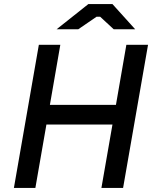

<svg xmlns="http://www.w3.org/2000/svg" viewBox="-20 -919 760 939"><path d="M598 -700 547 -406H224L275 -700H170L48 0H153L207 -310H530L476 0H582L704 -700ZM257 -776H363L452 -837H470L536 -776H641L530 -899H412Z"/></svg>

Font: Fixel Display 20240404 Medium
Style: Italic
Weight: 500
Italic angle: -10°
Designer: AlfaBravo + MacPaw
Foundry: Kyrylo Tkachov, Marchela Mozhyna, Serhii Makarenko, Maria Weinstein, Zakhar Kryvoshyya
Version: Version 1.211;Glyphs 3.2 (3225)